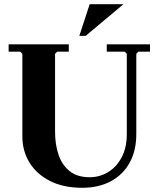

<svg xmlns="http://www.w3.org/2000/svg" viewBox="-20 -880 752 910"><path d="M486 -635V-670H691V-635H636L626 -625V-245Q626 -166 594.5 -109Q563 -52 505.5 -21Q448 10 370 10Q280 10 216.5 -22.5Q153 -55 119.5 -110Q86 -165 86 -233V-625L76 -635H21V-670H306V-635H251L241 -625V-255Q241 -195 257.5 -146.5Q274 -98 310 -69Q346 -40 405 -40Q452 -40 492 -64Q532 -88 556.5 -134Q581 -180 581 -245V-625L571 -635ZM565 -860 386 -710H356L405 -860Z"/></svg>

Font: Brygada 1918
Style: Regular
Weight: 400
Designer: Mateusz Machalski | Borys Kosmynka | Przemek Hoffer
Foundry: NIEPODLEGLA 2018
Version: Version 3.006